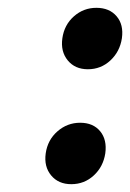

<svg xmlns="http://www.w3.org/2000/svg" viewBox="-20 -467 336 496"><path d="M98.1 -70.8Q103 -105.5 128.4 -127.7Q153.8 -149.9 187 -149.9Q220.7 -149.9 238.8 -127.9Q256.8 -106 252 -70.8Q246.6 -36.1 222.2 -13.7Q197.8 8.8 164.1 8.8Q130.9 8.8 112.1 -13.9Q93.3 -36.6 98.1 -70.8ZM141.1 -368.2Q146 -402.8 170.9 -424.8Q195.8 -446.8 229 -446.8Q262.7 -446.8 281.2 -425Q299.8 -403.3 294.9 -368.2Q289.6 -333.5 265.1 -310.8Q240.7 -288.1 207 -288.1Q173.8 -288.1 155 -311Q136.2 -334 141.1 -368.2Z"/></svg>

Font: Trueno SemiBold
Style: Italic
Weight: 600
Designer: Julieta Ulanovsky
Foundry: Julieta Ulanovsky
Version: Version 3.001b | FøM Fix